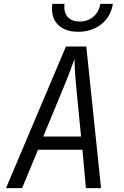

<svg xmlns="http://www.w3.org/2000/svg" viewBox="-20 -970 640 990"><path d="M383 -806C477 -806 549 -863 562 -950H497C489 -895 447 -859 390 -859C335 -859 305 -895 313 -950H250C237 -863 289 -806 383 -806ZM11 0H94L176 -198H405L423 0H501L425 -730H320ZM203 -266 304 -510C338 -591 358 -649 364 -666C364 -649 366 -591 374 -510L398 -266Z"/></svg>

Font: JetBrains Mono Light
Style: Italic
Weight: 336
Italic angle: -9°
Monospace: yes
Designer: Philipp Nurullin, Konstantin Bulenkov
Foundry: JetBrains
Version: Version 2.305